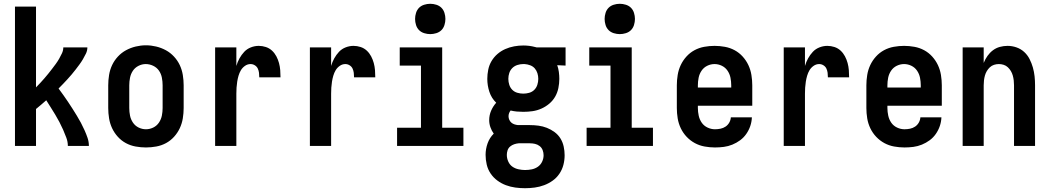

<svg xmlns="http://www.w3.org/2000/svg" viewBox="-20 -770 5540 1013"><path d="M59 0V-735H170V-309Q182 -321 193 -333Q204 -345 214.5 -357Q225 -369 235 -381.5Q245 -394 255 -407Q265 -420 274.5 -433Q284 -446 292 -460Q300 -474 307 -489Q314 -504 314 -520H441Q441 -503 433.5 -487.5Q426 -472 417.5 -457.5Q409 -443 399 -429.5Q389 -416 379 -403Q369 -390 358 -377Q347 -364 335.5 -351.5Q324 -339 312.5 -327Q301 -315 289 -303Q302 -286 314.5 -268Q327 -250 339 -232.5Q351 -215 362.5 -196.5Q374 -178 385.5 -159.5Q397 -141 407 -122Q417 -103 426 -83Q435 -63 442 -42.5Q449 -22 449 0H338Q338 -22 330 -43.5Q322 -65 313 -85.5Q304 -106 293.5 -126Q283 -146 271.5 -165Q260 -184 248 -203Q236 -222 224 -241Q210 -229 197 -217.5Q184 -206 170 -195V0Z M750 8Q723 8 695.5 3Q668 -2 644 -15Q620 -28 601.5 -48.5Q583 -69 571.5 -93.5Q560 -118 555.5 -145.5Q551 -173 551 -200V-320Q551 -347 555.5 -374.5Q560 -402 571.5 -426.5Q583 -451 602 -471.5Q621 -492 645 -505Q669 -518 696 -524.5Q723 -531 750 -531Q777 -531 804 -524.5Q831 -518 855 -505Q879 -492 898 -471.5Q917 -451 928.5 -426.5Q940 -402 944.5 -374.5Q949 -347 949 -320V-200Q949 -173 944.5 -145.5Q940 -118 928.5 -93.5Q917 -69 898.5 -48.5Q880 -28 856 -15Q832 -2 804.5 3Q777 8 750 8ZM750 -88Q770 -88 788.5 -97Q807 -106 818.5 -123Q830 -140 834 -160Q838 -180 838 -200V-320Q838 -340 834 -360.5Q830 -381 818.5 -397.5Q807 -414 788 -423Q769 -432 749 -432Q729 -432 710.5 -422.5Q692 -413 681 -396.5Q670 -380 666 -360Q662 -340 662 -320V-200Q662 -180 666 -160Q670 -140 681.5 -123Q693 -106 711.5 -97Q730 -88 750 -88Z M1115 0V-520H1227V-422Q1233 -443 1243.5 -462Q1254 -481 1268.5 -496.5Q1283 -512 1303.5 -520Q1324 -528 1345 -528Q1364 -528 1382.5 -522Q1401 -516 1415 -503Q1429 -490 1438 -473Q1447 -456 1452 -437.5Q1457 -419 1458.5 -400Q1460 -381 1460 -362H1348Q1348 -374 1346.5 -386Q1345 -398 1340 -408.5Q1335 -419 1324.5 -425.5Q1314 -432 1302 -432Q1286 -432 1272.5 -422.5Q1259 -413 1251 -399.5Q1243 -386 1238.5 -370.5Q1234 -355 1231.5 -339Q1229 -323 1228 -307.5Q1227 -292 1227 -276V0Z M1615 0V-520H1727V-422Q1733 -443 1743.5 -462Q1754 -481 1768.5 -496.5Q1783 -512 1803.5 -520Q1824 -528 1845 -528Q1864 -528 1882.5 -522Q1901 -516 1915 -503Q1929 -490 1938 -473Q1947 -456 1952 -437.5Q1957 -419 1958.5 -400Q1960 -381 1960 -362H1848Q1848 -374 1846.5 -386Q1845 -398 1840 -408.5Q1835 -419 1824.5 -425.5Q1814 -432 1802 -432Q1786 -432 1772.5 -422.5Q1759 -413 1751 -399.5Q1743 -386 1738.5 -370.5Q1734 -355 1731.5 -339Q1729 -323 1728 -307.5Q1727 -292 1727 -276V0Z M2075 0V-96H2201V-424H2089V-520H2313V-96H2425V0ZM2250 -590Q2234 -590 2218 -595Q2202 -600 2191 -611Q2180 -622 2175 -638Q2170 -654 2170 -670Q2170 -686 2175 -702Q2180 -718 2191 -729Q2202 -740 2218 -745Q2234 -750 2250 -750Q2266 -750 2282 -745Q2298 -740 2309 -729Q2320 -718 2325 -702Q2330 -686 2330 -670Q2330 -654 2325 -638Q2320 -622 2309 -611Q2298 -600 2282 -595Q2266 -590 2250 -590Z M2750 223Q2724 223 2698.5 219.5Q2673 216 2649 207Q2625 198 2604 182.5Q2583 167 2568.5 145.5Q2554 124 2548 98.5Q2542 73 2542 47Q2542 16 2552.5 -13.5Q2563 -43 2585 -65Q2574 -80 2567.5 -98.5Q2561 -117 2561 -136Q2561 -162 2571 -185.5Q2581 -209 2598 -228Q2573 -252 2562 -285.5Q2551 -319 2551 -354Q2551 -378 2556 -402.5Q2561 -427 2573.5 -448Q2586 -469 2604.5 -485Q2623 -501 2645.5 -511Q2668 -521 2692.5 -525.5Q2717 -530 2741 -530Q2757 -530 2772.5 -528Q2788 -526 2803 -522L2811 -520H2964V-424L2920 -426Q2926 -409 2928.5 -390.5Q2931 -372 2931 -354Q2931 -330 2926 -305.5Q2921 -281 2909 -260Q2897 -239 2878 -223Q2859 -207 2836.5 -197Q2814 -187 2790 -183.5Q2766 -180 2741 -180Q2724 -180 2707 -181.5Q2690 -183 2674 -187Q2669 -181 2666 -173Q2663 -165 2663 -157Q2663 -147 2667 -138Q2671 -129 2678 -123Q2685 -117 2694 -114Q2703 -111 2713 -110Q2713 -110 2713.5 -110Q2714 -110 2715 -110Q2717 -110 2720 -110Q2723 -110 2725 -110H2775Q2798 -110 2821 -107Q2844 -104 2865.5 -95.5Q2887 -87 2906 -73Q2925 -59 2937 -39.5Q2949 -20 2954 3Q2959 26 2959 49Q2959 75 2952.5 100Q2946 125 2931.5 146.5Q2917 168 2896 183Q2875 198 2851 207Q2827 216 2801.5 219.5Q2776 223 2750 223ZM2741 -276Q2757 -276 2772.5 -280.5Q2788 -285 2799 -296Q2810 -307 2815 -322.5Q2820 -338 2820 -354Q2820 -369 2815.5 -383.5Q2811 -398 2801.5 -409Q2792 -420 2777.5 -425.5Q2763 -431 2748 -432H2741Q2741 -432 2740.5 -432Q2740 -432 2740 -432Q2725 -432 2709.5 -427Q2694 -422 2683 -411Q2672 -400 2667 -385Q2662 -370 2662 -354Q2662 -338 2667 -322.5Q2672 -307 2683 -296Q2694 -285 2709.5 -280.5Q2725 -276 2741 -276ZM2750 127Q2768 127 2785.5 123.5Q2803 120 2817.5 110Q2832 100 2840 83.5Q2848 67 2848 49Q2848 35 2843 22Q2838 9 2827 0.5Q2816 -8 2802.5 -11Q2789 -14 2775 -14H2725Q2723 -14 2721 -14Q2719 -14 2717 -14Q2705 -13 2693 -9Q2681 -5 2671.5 3Q2662 11 2658 23Q2654 35 2654 47Q2654 65 2661.5 82Q2669 99 2683 109Q2697 119 2715 123Q2733 127 2750 127Z M3075 0V-96H3201V-424H3089V-520H3313V-96H3425V0ZM3250 -590Q3234 -590 3218 -595Q3202 -600 3191 -611Q3180 -622 3175 -638Q3170 -654 3170 -670Q3170 -686 3175 -702Q3180 -718 3191 -729Q3202 -740 3218 -745Q3234 -750 3250 -750Q3266 -750 3282 -745Q3298 -740 3309 -729Q3320 -718 3325 -702Q3330 -686 3330 -670Q3330 -654 3325 -638Q3320 -622 3309 -611Q3298 -600 3282 -595Q3266 -590 3250 -590Z M3752 8Q3725 8 3697.5 3Q3670 -2 3646 -15Q3622 -28 3603 -48Q3584 -68 3572 -93Q3560 -118 3555.5 -145.5Q3551 -173 3551 -200V-320Q3551 -347 3555.5 -374.5Q3560 -402 3571.5 -426.5Q3583 -451 3601.5 -471.5Q3620 -492 3644 -505Q3668 -518 3695.5 -523Q3723 -528 3750 -528Q3777 -528 3804.5 -523Q3832 -518 3856 -505Q3880 -492 3898.5 -471.5Q3917 -451 3928.5 -426.5Q3940 -402 3944.5 -374.5Q3949 -347 3949 -320V-212H3662V-200Q3662 -180 3666.5 -159.5Q3671 -139 3682.5 -122.5Q3694 -106 3713 -97Q3732 -88 3752 -88Q3767 -88 3781.5 -91Q3796 -94 3808 -102Q3820 -110 3827.5 -123Q3835 -136 3836 -151H3947Q3946 -127 3938.5 -105Q3931 -83 3917.5 -63.5Q3904 -44 3885 -30Q3866 -16 3844 -7Q3822 2 3799 5Q3776 8 3752 8ZM3662 -308H3838V-320Q3838 -340 3834 -360Q3830 -380 3818.5 -397Q3807 -414 3788.5 -423Q3770 -432 3750 -432Q3730 -432 3711.5 -423Q3693 -414 3681.5 -397Q3670 -380 3666 -360Q3662 -340 3662 -320Z M4115 0V-520H4227V-422Q4233 -443 4243.5 -462Q4254 -481 4268.5 -496.5Q4283 -512 4303.5 -520Q4324 -528 4345 -528Q4364 -528 4382.5 -522Q4401 -516 4415 -503Q4429 -490 4438 -473Q4447 -456 4452 -437.5Q4457 -419 4458.5 -400Q4460 -381 4460 -362H4348Q4348 -374 4346.5 -386Q4345 -398 4340 -408.5Q4335 -419 4324.5 -425.5Q4314 -432 4302 -432Q4286 -432 4272.5 -422.5Q4259 -413 4251 -399.5Q4243 -386 4238.5 -370.5Q4234 -355 4231.5 -339Q4229 -323 4228 -307.5Q4227 -292 4227 -276V0Z M4752 8Q4725 8 4697.5 3Q4670 -2 4646 -15Q4622 -28 4603 -48Q4584 -68 4572 -93Q4560 -118 4555.5 -145.5Q4551 -173 4551 -200V-320Q4551 -347 4555.5 -374.5Q4560 -402 4571.5 -426.5Q4583 -451 4601.5 -471.5Q4620 -492 4644 -505Q4668 -518 4695.5 -523Q4723 -528 4750 -528Q4777 -528 4804.5 -523Q4832 -518 4856 -505Q4880 -492 4898.5 -471.5Q4917 -451 4928.5 -426.5Q4940 -402 4944.5 -374.5Q4949 -347 4949 -320V-212H4662V-200Q4662 -180 4666.5 -159.5Q4671 -139 4682.5 -122.5Q4694 -106 4713 -97Q4732 -88 4752 -88Q4767 -88 4781.5 -91Q4796 -94 4808 -102Q4820 -110 4827.5 -123Q4835 -136 4836 -151H4947Q4946 -127 4938.5 -105Q4931 -83 4917.5 -63.5Q4904 -44 4885 -30Q4866 -16 4844 -7Q4822 2 4799 5Q4776 8 4752 8ZM4662 -308H4838V-320Q4838 -340 4834 -360Q4830 -380 4818.5 -397Q4807 -414 4788.5 -423Q4770 -432 4750 -432Q4730 -432 4711.5 -423Q4693 -414 4681.5 -397Q4670 -380 4666 -360Q4662 -340 4662 -320Z M5059 0V-520H5170V-438Q5178 -458 5190 -475Q5202 -492 5218.5 -504.5Q5235 -517 5255 -522.5Q5275 -528 5296 -528Q5320 -528 5343 -520Q5366 -512 5383.5 -496Q5401 -480 5412 -458.5Q5423 -437 5429.5 -414Q5436 -391 5438.5 -367.5Q5441 -344 5441 -320V0H5330V-320Q5330 -333 5328.5 -346Q5327 -359 5323.5 -371.5Q5320 -384 5313.5 -395Q5307 -406 5297.5 -415Q5288 -424 5275.5 -428Q5263 -432 5250 -432Q5237 -432 5224.5 -428Q5212 -424 5202.5 -415Q5193 -406 5186.5 -395Q5180 -384 5176.5 -371.5Q5173 -359 5171.5 -346Q5170 -333 5170 -320V0Z"/></svg>

Font: Zed Mono
Style: Bold
Weight: 700
Monospace: yes
Designer: Belleve Invis
Foundry: Belleve Invis
Version: Version 1.0.0; ttfautohint (v1.8.4)